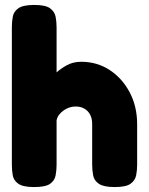

<svg xmlns="http://www.w3.org/2000/svg" viewBox="-20 -748 603 777"><path d="M118 9Q73 9 54 -4.5Q35 -18 31.5 -39Q28 -60 28 -82V-638Q28 -661 32 -681.5Q36 -702 55 -715Q74 -728 119 -728Q164 -728 182.5 -714.5Q201 -701 205 -680.5Q209 -660 209 -637V-455Q224 -469 249.5 -483.5Q275 -498 309 -498Q373 -498 424 -464.5Q475 -431 505 -374Q535 -317 535 -245V-81Q535 -59 531 -38.5Q527 -18 508.5 -4.5Q490 9 444 9Q400 9 380.5 -4Q361 -17 357 -38Q353 -59 353 -83V-246Q353 -268 345 -283.5Q337 -299 322 -308Q307 -317 286 -317Q259 -317 236 -300Q213 -283 209 -261V-81Q209 -59 205 -38Q201 -17 182.5 -4Q164 9 118 9Z"/></svg>

Font: Fredoka Light
Style: Regular
Weight: 300
Designer: Ben Nathan
Foundry: Milena B. Brandão, Ben Nathan
Version: Version 2.001